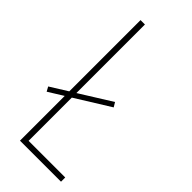

<svg xmlns="http://www.w3.org/2000/svg" viewBox="-230 -810 804 804"><g transform="rotate(45 171.5 -408.0)"><path d="M79 -51V-316L13 -275L2 -295L79 -343V-765H105V-359L246 -447L258 -427L105 -332V-76H322V-51Z"/></g></svg>

Font: Noto Sans Tamil UI ExtraCondensed Thin
Style: Regular
Weight: 100
Width: 2
Designer: Jelle Bosma - Monotype Design Team
Foundry: Monotype Imaging Inc.
Version: Version 2.004; ttfautohint (v1.8.4.7-5d5b)